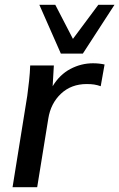

<svg xmlns="http://www.w3.org/2000/svg" viewBox="-20 -775 494 795"><path d="M32 0ZM32 0 93 -379Q97 -409 100.5 -441Q104 -473 105 -504H203L198 -418Q227 -466 271.5 -489.5Q316 -513 365 -513Q390 -513 413 -508L397 -418Q383 -423 370 -425Q357 -427 339 -427Q275 -427 232.5 -387Q190 -347 180 -284L134 0ZM232 -553 143 -755H209L282 -614L387 -755H454L323 -553Z"/></svg>

Font: Winston Medium
Style: Italic
Weight: 500
Italic angle: -9°
Designer: Original fonts by Vernon Adams / Changes by Cristiano Sobral
Foundry: Original fonts by Vernon Adams / Changes by Cristiano Sobral
Version: Version 2.503;July 17, 2020;FontCreator 13.0.0.2655 64-bit